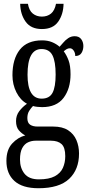

<svg xmlns="http://www.w3.org/2000/svg" viewBox="-20 -760 470 1018"><path d="M184 238Q99 238 56.5 199.5Q14 161 14 93Q14 34 44.5 1Q75 -32 114 -42Q96 -51 80.5 -68.5Q65 -86 65 -118Q65 -148 82 -170.5Q99 -193 123 -210Q88 -229 67 -270.5Q46 -312 46 -361Q46 -447 85 -496.5Q124 -546 203 -546Q233 -546 256 -536.5Q279 -527 296 -512Q304 -520 315 -533.5Q326 -547 341.5 -557.5Q357 -568 376 -568Q399 -568 410.5 -552.5Q422 -537 422 -516Q422 -495 412 -479Q402 -463 379 -463Q379 -480 370.5 -492Q362 -504 351 -504Q341 -504 333.5 -499.5Q326 -495 318 -488Q333 -468 343.5 -440Q354 -412 354 -366Q354 -290 317 -241Q280 -192 203 -192Q193 -192 178 -193.5Q163 -195 155 -198Q145 -188 135 -172.5Q125 -157 125 -134Q125 -109 139.5 -99Q154 -89 179 -89H262Q311 -89 341 -69.5Q371 -50 385 -17.5Q399 15 399 54Q399 139 346.5 188.5Q294 238 184 238ZM201 -237Q242 -237 258.5 -268Q275 -299 275 -365Q275 -434 258 -467Q241 -500 200 -500Q126 -500 126 -364Q126 -237 201 -237ZM186 191Q240 191 270.5 174.5Q301 158 313.5 130Q326 102 326 68Q326 22 306.5 4Q287 -14 250 -14H168Q148 -14 129 -5.5Q110 3 98 25Q86 47 86 86Q86 131 110 161Q134 191 186 191ZM202 -606Q144 -606 116 -645Q88 -684 87 -740H128Q134 -704 154 -688Q174 -672 202 -672Q231 -672 250.5 -688Q270 -704 277 -740H317Q316 -684 288.5 -645Q261 -606 202 -606Z"/></svg>

Font: Noto Serif Ethiopic ExtraCondensed
Style: Regular
Weight: 400
Width: 2
Designer: Monotype Design Team
Foundry: Monotype Imaging Inc.
Version: Version 2.102; ttfautohint (v1.8.4.7-5d5b)